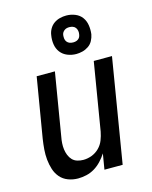

<svg xmlns="http://www.w3.org/2000/svg" viewBox="-116 -842 732 926"><g transform="rotate(-15 250.0 -379.0)"><path d="M158 8Q132 8 108.5 -1Q85 -10 69.5 -28Q54 -46 46.5 -69.5Q39 -93 36.5 -118Q34 -143 36 -169Q38 -195 42 -221L92 -520H183L131 -207Q128 -192 127 -176Q126 -160 128 -145Q130 -130 135.5 -116Q141 -102 151 -91.5Q161 -81 175.5 -76.5Q190 -72 206 -72Q227 -72 248 -80Q269 -88 285 -104Q301 -120 309 -140.5Q317 -161 321 -182L377 -520H468L382 0H291L304 -78Q292 -59 276 -42Q260 -25 241 -13.5Q222 -2 200.5 3Q179 8 158 8ZM305 -574Q282 -574 261 -582.5Q240 -591 227 -608Q214 -625 210.5 -647.5Q207 -670 211 -693Q213 -709 221.5 -724Q230 -739 243.5 -748.5Q257 -758 273 -762Q289 -766 305 -766Q328 -766 349 -757.5Q370 -749 382.5 -732Q395 -715 398.5 -692.5Q402 -670 399 -647Q396 -631 388 -616Q380 -601 366 -591.5Q352 -582 336 -578Q320 -574 305 -574ZM305 -632Q311 -632 317.5 -633.5Q324 -635 329.5 -639Q335 -643 338 -648.5Q341 -654 342 -661Q344 -670 342.5 -679Q341 -688 336 -695Q331 -702 322.5 -705Q314 -708 305 -708Q298 -708 292 -706.5Q286 -705 280.5 -701Q275 -697 271.5 -691.5Q268 -686 267 -679Q266 -670 267 -661Q268 -652 273.5 -645Q279 -638 287 -635Q295 -632 305 -632Z"/></g></svg>

Font: Iosevka SS04 Medium Oblique
Style: Regular
Weight: 500
Italic angle: -9°
Monospace: yes
Designer: Belleve Invis
Foundry: Belleve Invis
Version: Version 19.0.0; ttfautohint (v1.8.4)